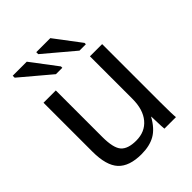

<svg xmlns="http://www.w3.org/2000/svg" viewBox="-211 -852 977 977"><g transform="rotate(-45 278.0 -363.0)"><path d="M401.4 -90.3Q371.1 -35.6 331.3 -12.9Q291.5 9.8 232.4 9.8Q145.5 9.8 105.2 -33.4Q64.9 -76.7 64.9 -176.3V-528.3H153.3V-193.4Q153.3 -114.3 178 -86.2Q202.6 -58.1 262.2 -58.1Q325.7 -58.1 362.3 -101.6Q398.9 -145 398.9 -222.2V-528.3H486.8V-112.8Q486.8 -20.5 489.7 0H406.7Q406.2 -2.4 405 -22.9Q403.8 -43.5 402.8 -90.3ZM381.8 -586.4 220.7 -722.2V-736.3H321.8L427.7 -596.2V-586.4ZM212.4 -586.4 51.3 -722.2V-736.3H152.3L258.3 -596.2V-586.4Z"/></g></svg>

Font: Arimo
Style: Regular
Weight: 400
Designer: Steve Matteson
Foundry: Monotype Imaging Inc.
Version: Version 1.33